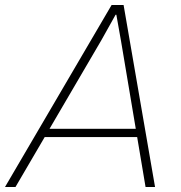

<svg xmlns="http://www.w3.org/2000/svg" viewBox="-43 -749 726 769"><path d="M-23 0 404 -729H452L578 0H540L442 -583L423 -690H420L363 -588L19 0ZM126 -200 145 -233H509L515 -200Z"/></svg>

Font: Mona Sans
Style: Italic
Weight: 200
Italic angle: -11.6951°
Designer: Deni Anggara
Foundry: GitHub
Version: Version 2.000